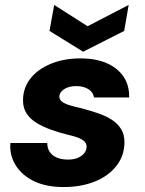

<svg xmlns="http://www.w3.org/2000/svg" viewBox="-20 -744 585 776"><path d="M237 12Q166 12 117 -12Q68 -36 43 -76.5Q18 -117 22 -166H171Q171 -145 181 -130Q191 -115 210 -107Q229 -99 255 -99Q279 -99 295.5 -106.5Q312 -114 321 -125.5Q330 -137 330 -152Q330 -165 319.5 -174Q309 -183 291.5 -189Q274 -195 252 -200Q219 -208 187 -219.5Q155 -231 129 -246.5Q103 -262 88 -284.5Q73 -307 73 -338Q73 -388 102.5 -426Q132 -464 185 -486Q238 -508 305 -508Q398 -508 451 -465Q504 -422 502 -350H360Q357 -371 337.5 -383.5Q318 -396 288 -396Q258 -396 239 -383.5Q220 -371 220 -353Q220 -341 231.5 -332.5Q243 -324 263.5 -318Q284 -312 311 -306Q348 -296 379.5 -285Q411 -274 434 -258.5Q457 -243 470 -221.5Q483 -200 483 -170Q483 -115 450.5 -73.5Q418 -32 362.5 -10Q307 12 237 12ZM500 -724 482 -619 316 -535 180 -619 199 -724 334 -638Z"/></svg>

Font: DM Sans 24pt Black
Style: Italic
Weight: 900
Italic angle: -10°
Designer: Colophon Foundry, Jonny Pinhorn
Foundry: Colophon Foundry
Version: Version 4.004;gftools[0.9.30]